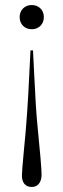

<svg xmlns="http://www.w3.org/2000/svg" viewBox="-20 -496 252 762"><path d="M106 -380Q85 -380 71.5 -393.5Q58 -407 58 -428Q58 -449 71.5 -462.5Q85 -476 106 -476Q127 -476 140.5 -462.5Q154 -449 154 -428Q154 -407 140.5 -393.5Q127 -380 106 -380ZM116 -196Q122 -66 128 -5Q145 165 145 197Q145 220 134.5 233Q124 246 106 246Q87 246 77 234Q67 222 67 200Q67 185 74 110Q82 28 84 -1Q92 -96 101 -296H111Z"/></svg>

Font: Libre Caslon Display
Style: Regular
Weight: 400
Designer: Pablo Impallari, Rodrigo Fuenzalida
Foundry: Pablo Impallari, Rodrigo Fuenzalida
Version: Version 1.100; ttfautohint (v1.6) -l 8 -r 50 -G 200 -x 14 -D